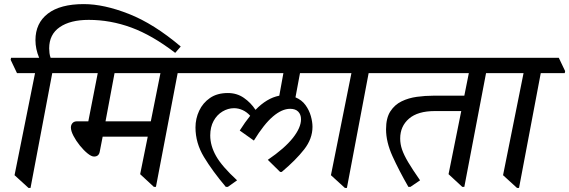

<svg xmlns="http://www.w3.org/2000/svg" viewBox="-20 -902 2778 937"><path d="M129 15H119L51 -47L151 -545H63L32 -610L34 -620H171Q153 -663 153 -706Q153 -789 213.5 -835.5Q274 -882 389 -882Q487 -882 609 -834Q731 -786 862 -675L835 -644Q723 -730 621 -767.5Q519 -805 413 -805Q323 -805 271.5 -769.5Q220 -734 220 -666Q220 -655 221.5 -643Q223 -631 227 -620H323L354 -555L352 -545H235Z M357 -310H411L457 -545H330L299 -610L301 -620H935L966 -555L964 -545H847L741 10H731L664 -52L701 -235H481L467 -163Q463 -138 439 -138Q426 -138 407 -153.5Q388 -169 369.5 -192Q351 -215 338.5 -239Q326 -263 326 -280Q326 -292 333.5 -301Q341 -310 357 -310ZM763 -545H539L495 -310H716Z M1092 10H1082Q1017 -67 975.5 -135.5Q934 -204 934 -280Q934 -323 952 -361.5Q970 -400 1005 -424Q1040 -448 1092 -448Q1136 -448 1170 -424.5Q1204 -401 1227 -366Q1254 -394 1283 -411.5Q1312 -429 1343 -435L1363 -545H942L911 -610L913 -620H1600L1631 -555L1629 -545H1444L1422 -427Q1453 -414 1471 -389Q1489 -364 1497 -335.5Q1505 -307 1505 -283Q1505 -225 1464.5 -173Q1424 -121 1355 -63H1347L1287 -122Q1369 -178 1409 -228.5Q1449 -279 1449 -320Q1449 -343 1435.5 -357Q1422 -371 1396 -371Q1356 -371 1312 -333.5Q1268 -296 1219 -216L1150 -265Q1176 -306 1201 -337Q1185 -355 1164.5 -364.5Q1144 -374 1122 -374Q1093 -374 1066 -358Q1039 -342 1022.5 -312Q1006 -282 1006 -241Q1006 -191 1034.5 -140.5Q1063 -90 1137 -22Z M1896 -545H1779L1673 15H1663L1595 -47L1695 -545H1607L1576 -610L1578 -620H1867L1898 -555Z M1983 10H1973Q1927 -70 1895.5 -139.5Q1864 -209 1864 -271Q1864 -326 1885 -358.5Q1906 -391 1940 -407.5Q1974 -424 2014.5 -429.5Q2055 -435 2094 -435H2246L2268 -545H1874L1843 -610L1845 -620H2440L2471 -555L2469 -545H2352L2246 10H2236L2169 -52L2231 -360H2102Q2019 -360 1976 -323Q1933 -286 1933 -226Q1933 -199 1942 -172.5Q1951 -146 1972 -110.5Q1993 -75 2030 -22Z M2736 -545H2619L2513 15H2503L2435 -47L2535 -545H2447L2416 -610L2418 -620H2707L2738 -555Z"/></svg>

Font: Tiro Devanagari Sanskrit
Style: Italic
Weight: 400
Italic angle: -11°
Designer: Devanagari: John Hudson & Fiona Ross, assisted by Paul Hanslow. Latin: John Hudson with Paul Hanslow, assisted by Kaja S
Foundry: Tiro Typeworks Ltd.
Version: Version 1.52